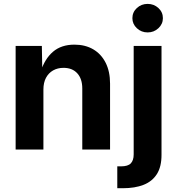

<svg xmlns="http://www.w3.org/2000/svg" viewBox="-20 -788 934 1012"><path d="M208.8 -316.1V0H62.4V-545.9H200.6L203 -409.6H194.2Q215.7 -477.9 259.4 -515.3Q303.2 -552.7 372.3 -552.7Q429.1 -552.7 471.3 -528.1Q513.4 -503.4 536.8 -457.3Q560.1 -411.3 560.1 -347.2V0H413.7V-321.7Q413.7 -372.5 387.4 -401.5Q361.2 -430.4 314.9 -430.4Q284 -430.4 260 -416.9Q236 -403.3 222.4 -377.9Q208.8 -352.4 208.8 -316.1ZM684.6 -545.9H831.3V28Q831.5 90.6 807 129.4Q782.4 168.2 736.8 186.2Q691.1 204.1 627.9 204.1H598.2V88.8H617.7Q654.5 88.8 669.5 73Q684.6 57.2 684.6 25.9ZM758.1 -617.1Q725 -617.1 701.4 -639.2Q677.8 -661.3 677.8 -692.2Q677.8 -723.8 701.4 -745.7Q725 -767.5 758.1 -767.5Q791.3 -767.5 814.9 -745.7Q838.6 -723.9 838.6 -692.3Q838.6 -661.3 814.9 -639.2Q791.3 -617.1 758.1 -617.1Z"/></svg>

Font: Atlassian Sans
Style: Regular
Weight: 400
Designer: Rasmus Andersson
Foundry: Modifications by Atlassian Pty Ltd, manufactured by rsms
Version: Version 4.001;git-9221beed3